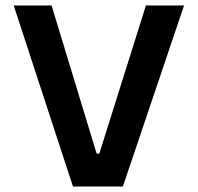

<svg xmlns="http://www.w3.org/2000/svg" viewBox="-20 -680 721 700"><path d="M246 0 30 -660H168L353 -52L246 -120H388L321 -53L512 -660H651L428 0Z"/></svg>

Font: Titillium Web
Style: Bold
Weight: 700
Designer: Mohamed Gaber, Accademia di Belle Arti di Urbino
Foundry: Kief Type Foundry, Accademia di Belle Arti di Urbino
Version: Version 3.000